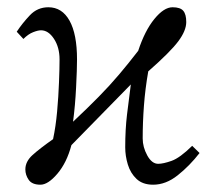

<svg xmlns="http://www.w3.org/2000/svg" viewBox="-20 -488 568 521"><path d="M319.8 -87.9Q319.8 -136.7 324.7 -177.5Q329.6 -218.3 335 -258.8L173.8 -94.2Q161.1 -46.4 135.7 -16.6Q110.4 13.2 89.8 13.2Q66.9 13.2 57.9 0Q48.8 -13.2 48.8 -28.3Q48.8 -49.8 68.4 -67.4Q87.9 -85 124 -110.4Q131.3 -144.5 135 -185.5Q138.7 -226.6 140.1 -264.9Q141.6 -303.2 141.6 -326.7Q141.6 -359.4 126.5 -382.6Q111.3 -405.8 91.3 -405.8Q83 -405.8 69.8 -400.6Q56.6 -395.5 43.5 -382.3L25.4 -401.9Q40.5 -424.8 61 -446.5Q81.5 -468.3 111.3 -468.3Q148.4 -468.3 168.7 -431.9Q189 -395.5 189 -326.7Q189 -300.3 186.5 -251.2Q184.1 -202.1 178.2 -157.7Q218.3 -195.3 248 -225.6Q277.8 -255.9 303.2 -285.9Q328.6 -315.9 355 -350.1Q373 -404.8 398.9 -436.5Q424.8 -468.3 448.2 -468.3Q469.2 -468.3 477.3 -458.7Q485.4 -449.2 485.4 -428.2Q485.4 -404.8 463.6 -375.7Q441.9 -346.7 382.3 -294.4Q374 -247.1 370.6 -201.4Q367.2 -155.8 367.2 -112.3Q367.2 -88.9 379.6 -66.2Q392.1 -43.5 409.2 -43.5Q422.9 -43.5 445.6 -51.5Q468.3 -59.6 501.5 -92.3L521.5 -72.8Q494.6 -38.1 462.4 -12.5Q430.2 13.2 395.5 13.2Q367.2 13.2 350.6 -2.4Q334 -18.1 326.9 -41.5Q319.8 -64.9 319.8 -87.9Z"/></svg>

Font: Kurinto Seri
Style: Regular
Weight: 400
Designer: Kurinto was developed by Clint Goss from a range of fonts that are compatible with the SIL Open Font License Version 1.1
Foundry: Clinton F. Goss
Version: Version 2.196; July 25, 2020